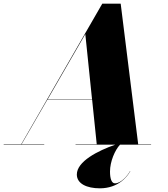

<svg xmlns="http://www.w3.org/2000/svg" viewBox="-70 -785 910 1042"><path d="M-50 -2V0H170V-2H47L187 -244H430L455 -2H340V0H556C460 33.5 347 91.5 347 162C347 212 401 237 472 237C573 237 622 172 637 144L636 143C625 164 589 210 554 210C535 210 527 183 527 146C527 91.5 554 29 581.5 0H750V-2H680L585 -765H485L45 -2ZM393 -600 429.5 -246H188.5Z"/></svg>

Font: Bodoni* 96pt Fatface
Style: Italic
Weight: 900
Italic angle: -13°
Version: Version 2.3